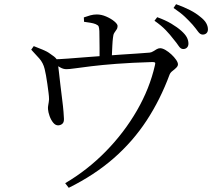

<svg xmlns="http://www.w3.org/2000/svg" viewBox="-20 -829 1040 916"><path d="M854 -595Q842 -595 832.5 -609.5Q823 -624 807 -643Q792 -663 771 -685Q750 -707 717 -730L730 -747Q769 -733 797.5 -716Q826 -699 845 -682Q864 -665 871.5 -650.5Q879 -636 879 -621Q879 -609 872 -602Q865 -595 854 -595ZM291 45Q398 -18 485.5 -107.5Q573 -197 633.5 -302Q694 -407 719 -517Q722 -528 719.5 -530.5Q717 -533 707 -533Q607 -530 535.5 -524.5Q464 -519 415.5 -513Q367 -507 338.5 -503Q310 -499 297 -499Q282 -499 268 -507Q254 -515 230 -529L229 -546Q260 -546 304 -549.5Q348 -553 394.5 -556.5Q441 -560 482 -563Q517 -566 557 -568.5Q597 -571 633.5 -573.5Q670 -576 694 -578Q703 -579 711.5 -584.5Q720 -590 728 -594.5Q736 -599 744 -599Q755 -599 769.5 -590.5Q784 -582 797.5 -569.5Q811 -557 820 -544Q829 -531 829 -522Q829 -514 821 -506Q813 -498 803 -490.5Q793 -483 789 -473Q745 -354 679.5 -254Q614 -154 522.5 -74Q431 6 308 67ZM259 -231Q245 -230 234 -243.5Q223 -257 216.5 -275.5Q210 -294 209 -308Q208 -317 210.5 -329.5Q213 -342 214 -355Q214 -368 211.5 -387Q209 -406 206 -428Q203 -450 199.5 -469Q196 -488 193 -500Q186 -529 167.5 -550Q149 -571 129 -592L141 -609Q163 -600 183.5 -592Q204 -584 220 -572Q242 -558 249 -548Q256 -538 257 -519Q258 -513 261 -486.5Q264 -460 268 -425Q272 -390 276.5 -355.5Q281 -321 283 -295.5Q285 -270 285 -264Q286 -247 278.5 -239.5Q271 -232 259 -231ZM455 -534Q455 -540 455 -558.5Q455 -577 455 -600.5Q455 -624 454.5 -646Q454 -668 454 -681Q453 -697 450.5 -703Q448 -709 436 -714Q426 -718 411 -720.5Q396 -723 381 -725L380 -746Q397 -752 411.5 -756Q426 -760 442 -760Q464 -760 487 -750Q510 -740 525.5 -727Q541 -714 541 -705Q541 -695 536 -688Q531 -681 525.5 -672.5Q520 -664 519 -649Q517 -634 516 -612.5Q515 -591 514 -570Q513 -549 513 -535ZM947 -664Q935 -664 925 -678Q915 -692 899 -711Q882 -730 862 -749Q842 -768 808 -791L820 -809Q859 -795 887 -780.5Q915 -766 934 -750Q955 -734 963.5 -719Q972 -704 972 -689Q972 -677 965 -670.5Q958 -664 947 -664Z"/></svg>

Font: Noto Serif JP ExtraLight
Style: Regular
Weight: 400
Version: Version 2.003-H1;hotconv 1.1.1;makeotfexe 2.6.0